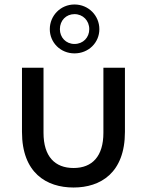

<svg xmlns="http://www.w3.org/2000/svg" viewBox="-20 -830 655 856"><path d="M308 6C428 6 537 -59 537 -242V-528H441V-238C441 -133 391 -81 308 -81C225 -81 174 -132 174 -238V-528H78V-242C78 -59 187 6 308 6ZM312 -592C375 -592 423 -640 423 -700C423 -760 375 -810 312 -810C250 -810 202 -760 202 -700C202 -640 250 -592 312 -592ZM312 -634C274 -634 247 -663 247 -700C247 -739 275 -767 312 -767C350 -767 378 -738 378 -700C378 -663 351 -634 312 -634Z"/></svg>

Font: Chess Sans Medium
Style: Regular
Weight: 500
Designer: Wolf Bōese
Foundry: Wolf Bōese
Version: Version 7.223;Glyphs 3.3 (3306)